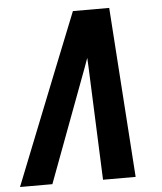

<svg xmlns="http://www.w3.org/2000/svg" viewBox="-71 -781 699 827"><g transform="rotate(-5 279.0 -367.5)"><path d="M-18 0H122L305 -490Q313 -511 319 -529Q320 -511 321 -490L341 0H482L432 -735H275L177 -490Z"/></g></svg>

Font: Iosevka Sparkle XBdObl
Style: Regular
Weight: 800
Italic angle: -9°
Designer: Belleve Invis
Foundry: Belleve Invis
Version: Version 4.5.0; ttfautohint (v1.8.3)